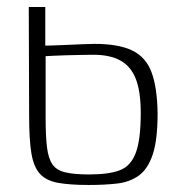

<svg xmlns="http://www.w3.org/2000/svg" viewBox="-20 -525 516 547"><path d="M233 2Q180 2 146 -4Q112 -10 94 -29.5Q76 -49 69.5 -88Q63 -127 63 -193L62 -505H109V-395Q112 -395 129 -395.5Q146 -396 169 -397Q192 -398 214 -399Q236 -400 249 -400Q318 -400 357 -381Q396 -362 412 -318.5Q428 -275 429 -202Q429 -126 415 -84.5Q401 -43 375 -24.5Q349 -6 313 -2Q277 2 233 2ZM234 -28Q290 -28 321.5 -40Q353 -52 367 -90Q381 -128 381 -203Q381 -264 367 -300Q353 -336 323 -352.5Q293 -369 246 -369Q232 -369 210.5 -368.5Q189 -368 167 -367.5Q145 -367 129 -366Q113 -365 110 -365V-188Q110 -136 114 -104.5Q118 -73 129.5 -56.5Q141 -40 166 -34Q191 -28 234 -28Z"/></svg>

Font: Genos Thin Light
Style: Regular
Weight: 300
Version: Version 1.010